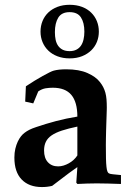

<svg xmlns="http://www.w3.org/2000/svg" viewBox="-20 -756 540 789"><path d="M477.1 -36.6V0Q448.7 -1 424.1 -1.7Q399.4 -2.4 377.4 -2.4Q356.9 -2.4 337.2 -1.7Q317.4 -1 297.9 0L293.5 -5.4L297.9 -69.3Q289.6 -64 263.7 -44.9Q237.8 -25.9 194.3 7.8Q174.3 12.7 152.3 12.7Q99.1 12.7 69.1 -18.3Q39.1 -49.3 39.1 -108.4Q39.1 -128.4 43 -144.8Q46.9 -161.1 53 -174.1Q59.1 -187 66.4 -196Q73.7 -205.1 81.1 -210.4Q89.4 -216.8 100.8 -222.7Q112.3 -228.5 128.9 -233.9Q167.5 -247.1 209.7 -258.3Q252 -269.5 297.9 -276.9Q297.9 -336.4 273.2 -366Q248.5 -395.5 196.8 -395.5Q182.1 -395.5 167.2 -393.1Q152.3 -390.6 137.2 -380.4L116.7 -331.1L83.5 -338.4L86.4 -401.4Q104 -413.1 121.8 -424.1Q139.6 -435.1 155.5 -443.8Q171.4 -452.6 183.3 -458.5Q195.3 -464.4 201.2 -465.8Q221.2 -471.2 252 -471.2Q305.2 -471.2 339.6 -455.8Q374 -440.4 390.1 -419.4Q398.4 -409.2 404.1 -398.2Q409.7 -387.2 413.1 -374.8Q416.5 -362.3 417.7 -347.4Q418.9 -332.5 418.9 -314Q418.9 -312.5 418.7 -303.5Q418.5 -294.4 418 -281Q417.5 -267.6 417 -251.2Q416.5 -234.9 416 -218.5Q415.5 -202.1 415.3 -186.8Q415 -171.4 415 -160.6Q415 -127 415.5 -105.2Q416 -83.5 417.5 -70.6Q418.9 -57.6 421.4 -51.5Q423.8 -45.4 427.7 -43.5Q432.1 -41 444.6 -39.8Q457 -38.6 477.1 -36.6ZM297.9 -235.8Q260.7 -228 234.6 -219.5Q208.5 -210.9 192.1 -199.7Q175.8 -188.5 168.5 -173.3Q161.1 -158.2 161.1 -137.7Q161.1 -106.4 176.8 -89.4Q192.4 -72.3 218.8 -72.3Q230 -72.3 241.2 -75.7Q252.4 -79.1 262.9 -85Q273.4 -90.8 282.5 -99.1Q291.5 -107.4 297.9 -117.2ZM266.1 -736.3Q294.4 -736.3 316.9 -727.8Q339.4 -719.2 354.7 -704.1Q370.1 -689 378.2 -668.9Q386.2 -648.9 386.2 -626Q386.2 -604 378.4 -584.2Q370.6 -564.5 355.2 -549.3Q339.8 -534.2 317.4 -525.1Q294.9 -516.1 266.1 -516.1Q238.3 -516.1 216.1 -524.7Q193.8 -533.2 178.5 -548.1Q163.1 -563 154.8 -583Q146.5 -603 146.5 -626Q146.5 -649.4 154.8 -669.7Q163.1 -689.9 178.5 -704.6Q193.8 -719.2 216.1 -727.8Q238.3 -736.3 266.1 -736.3ZM266.1 -706.1Q233.4 -706.1 219.5 -683.6Q205.6 -661.1 205.6 -624Q205.6 -606.4 208.7 -592Q211.9 -577.6 219.2 -567.4Q226.6 -557.1 238 -551.5Q249.5 -545.9 266.1 -545.9Q282.2 -545.9 293.7 -551.8Q305.2 -557.6 312.5 -568.1Q319.8 -578.6 323.2 -593.5Q326.7 -608.4 326.7 -626Q326.7 -662.6 312.7 -684.3Q298.8 -706.1 266.1 -706.1Z"/></svg>

Font: XB Kayhan
Style: Bold
Weight: 700
Designer: Behnam
Foundry: Irmug
Version: Version 7.300 2009